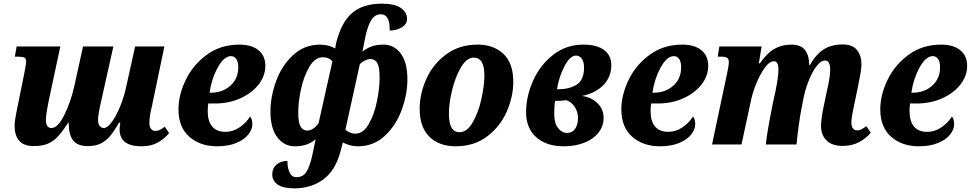

<svg xmlns="http://www.w3.org/2000/svg" viewBox="-20 -790 5309 1050"><path d="M634 -83Q634 -97 638 -119H631Q603 -71 580.5 -44.5Q558 -18 529.5 -4.5Q501 9 459 9Q406 9 381.5 -20.5Q357 -50 356 -110V-119H353Q321 -70 297 -44Q273 -18 242 -4.5Q211 9 165 9Q109 9 84.5 -21Q60 -51 60 -99Q60 -128 68 -167Q76 -206 77 -212L112 -385Q123 -440 123 -453Q123 -469 114 -474.5Q105 -480 82 -480H61L71 -536H310L246 -237Q231 -162 231 -134Q231 -90 262 -90Q296 -90 331 -160Q366 -230 386 -317L434 -536H600L533 -236Q516 -162 516 -134Q516 -112 525 -101Q534 -90 548 -90Q567 -90 590.5 -121.5Q614 -153 635 -203Q656 -253 668 -306L719 -536H879L811 -210Q803 -176 800 -156Q797 -136 797 -116Q797 -97 806 -85.5Q815 -74 829 -74Q842 -74 853.5 -79.5Q865 -85 881 -97L905 -62Q877 -29 841 -9.5Q805 10 753 10Q634 10 634 -83Z M956 -192Q956 -271 996 -353.5Q1036 -436 1111.5 -491Q1187 -546 1289 -546Q1356 -546 1393.5 -515.5Q1431 -485 1431 -430Q1431 -375 1394.5 -328Q1358 -281 1295 -252.5Q1232 -224 1154 -224H1119Q1116 -205 1116 -182Q1116 -127 1140.5 -98Q1165 -69 1213 -69Q1254 -69 1290 -93.5Q1326 -118 1348 -153Q1360 -138 1360 -111Q1360 -83 1338.5 -55Q1317 -27 1273 -8.5Q1229 10 1167 10Q1075 10 1015.5 -42Q956 -94 956 -192ZM1133 -283Q1197 -283 1240 -321.5Q1283 -360 1283 -422Q1283 -451 1272.5 -467Q1262 -483 1243 -483Q1205 -483 1171 -421Q1137 -359 1126 -283Z M1469 164Q1469 130 1492.5 110Q1516 90 1552 90Q1551 124 1563 151.5Q1575 179 1601 179Q1636 179 1654.5 151.5Q1673 124 1687 63L1706 -28Q1684 -10 1657.5 0Q1631 10 1592 10Q1534 10 1496.5 -39Q1459 -88 1459 -181Q1459 -260 1489.5 -345Q1520 -430 1582 -488Q1644 -546 1731 -546Q1776 -546 1813 -525L1818 -554Q1847 -670 1907 -720Q1967 -770 2068 -770Q2138 -770 2172 -746.5Q2206 -723 2206 -687Q2206 -658 2177.5 -640.5Q2149 -623 2111 -623Q2113 -712 2063 -712Q2032 -712 2012.5 -683.5Q1993 -655 1979 -593L1962 -508Q1985 -526 2012 -536Q2039 -546 2078 -546Q2135 -546 2171.5 -497.5Q2208 -449 2208 -355Q2208 -276 2177.5 -191Q2147 -106 2085.5 -48Q2024 10 1937 10Q1894 10 1855 -11L1843 35Q1815 142 1748.5 191Q1682 240 1590 240Q1527 240 1498 219Q1469 198 1469 164ZM1722 -115 1798 -455Q1777 -477 1747 -477Q1703 -477 1672.5 -426Q1642 -375 1626.5 -304Q1611 -233 1611 -175Q1611 -119 1624 -97.5Q1637 -76 1660 -76Q1677 -76 1693 -87Q1709 -98 1722 -115ZM2056 -366Q2056 -423 2043.5 -445Q2031 -467 2007 -467Q1978 -467 1948 -440L1869 -81Q1877 -73 1892 -66Q1907 -59 1923 -59Q1966 -59 1996 -110.5Q2026 -162 2041 -234Q2056 -306 2056 -366Z M2275 -195Q2275 -276 2311 -357Q2347 -438 2419 -492Q2491 -546 2593 -546Q2679 -546 2733 -495.5Q2787 -445 2787 -342Q2787 -263 2752 -181.5Q2717 -100 2645.5 -45Q2574 10 2472 10Q2381 10 2328 -42.5Q2275 -95 2275 -195ZM2629 -378Q2629 -475 2571 -475Q2533 -475 2502 -423.5Q2471 -372 2453 -299Q2435 -226 2435 -167Q2435 -67 2493 -67Q2534 -67 2565 -120.5Q2596 -174 2612.5 -248Q2629 -322 2629 -378Z M2857 -176Q2857 -263 2895.5 -349Q2934 -435 3005.5 -490.5Q3077 -546 3170 -546Q3244 -546 3283.5 -516.5Q3323 -487 3323 -434Q3323 -370 3280.5 -325.5Q3238 -281 3162 -265Q3211 -260 3246 -227Q3281 -194 3281 -146Q3281 -100 3253 -64.5Q3225 -29 3175.5 -9.5Q3126 10 3064 10Q2967 10 2912 -40Q2857 -90 2857 -176ZM3032 -302Q3096 -302 3135 -328Q3174 -354 3174 -420Q3174 -454 3161 -470Q3148 -486 3130 -486Q3097 -486 3066.5 -427Q3036 -368 3026 -302ZM3141 -145Q3141 -179 3122 -207Q3103 -235 3076 -242Q3055 -238 3015 -238Q3011 -209 3011 -165Q3011 -116 3032 -89.5Q3053 -63 3082 -63Q3110 -63 3125.5 -86Q3141 -109 3141 -145Z M3378 -192Q3378 -271 3418 -353.5Q3458 -436 3533.5 -491Q3609 -546 3711 -546Q3778 -546 3815.5 -515.5Q3853 -485 3853 -430Q3853 -375 3816.5 -328Q3780 -281 3717 -252.5Q3654 -224 3576 -224H3541Q3538 -205 3538 -182Q3538 -127 3562.5 -98Q3587 -69 3635 -69Q3676 -69 3712 -93.5Q3748 -118 3770 -153Q3782 -138 3782 -111Q3782 -83 3760.5 -55Q3739 -27 3695 -8.5Q3651 10 3589 10Q3497 10 3437.5 -42Q3378 -94 3378 -192ZM3555 -283Q3619 -283 3662 -321.5Q3705 -360 3705 -422Q3705 -451 3694.5 -467Q3684 -483 3665 -483Q3627 -483 3593 -421Q3559 -359 3548 -283Z M4470 -101Q4470 -139 4485 -211L4502 -292Q4520 -367 4520 -409Q4520 -459 4492 -459Q4468 -459 4443.5 -425.5Q4419 -392 4400.5 -343.5Q4382 -295 4374 -252L4363 -195Q4356 -163 4348 -103Q4340 -43 4336 0H4168Q4175 -68 4206 -223L4221 -291Q4237 -371 4237 -409Q4237 -455 4213 -455Q4188 -455 4163 -420.5Q4138 -386 4118 -338Q4098 -290 4089 -250L4035 0H3874L3958 -397Q3966 -437 3966 -448Q3966 -467 3957 -473.5Q3948 -480 3925 -480H3905L3914 -536H4145L4130 -444H4136Q4174 -499 4214.5 -522.5Q4255 -546 4307 -546Q4359 -546 4381.5 -517.5Q4404 -489 4405 -442V-434H4409Q4442 -493 4485 -520Q4528 -547 4588 -547Q4642 -547 4666.5 -516.5Q4691 -486 4691 -438Q4691 -407 4676 -338L4672 -316L4651 -215Q4645 -188 4640.5 -162.5Q4636 -137 4636 -119Q4636 -99 4644.5 -88Q4653 -77 4667 -77Q4680 -77 4691 -82.5Q4702 -88 4718 -100L4742 -64Q4716 -33 4677.5 -12.5Q4639 8 4588 8Q4530 8 4500 -22Q4470 -52 4470 -101Z M4794 -192Q4794 -271 4834 -353.5Q4874 -436 4949.5 -491Q5025 -546 5127 -546Q5194 -546 5231.5 -515.5Q5269 -485 5269 -430Q5269 -375 5232.5 -328Q5196 -281 5133 -252.5Q5070 -224 4992 -224H4957Q4954 -205 4954 -182Q4954 -127 4978.5 -98Q5003 -69 5051 -69Q5092 -69 5128 -93.5Q5164 -118 5186 -153Q5198 -138 5198 -111Q5198 -83 5176.5 -55Q5155 -27 5111 -8.5Q5067 10 5005 10Q4913 10 4853.5 -42Q4794 -94 4794 -192ZM4971 -283Q5035 -283 5078 -321.5Q5121 -360 5121 -422Q5121 -451 5110.5 -467Q5100 -483 5081 -483Q5043 -483 5009 -421Q4975 -359 4964 -283Z"/></svg>

Font: Noto Serif NarrowExtraBold
Style: Italic
Weight: 800
Width: 4
Italic angle: -12°
Designer: Monotype Design Team
Foundry: Monotype Imaging Inc.
Version: Version 1.001